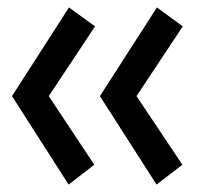

<svg xmlns="http://www.w3.org/2000/svg" viewBox="-20 -519 536 515"><path d="M232.9 -77.1 164.1 -23.9 12.2 -261.2 165 -499 234.9 -448.2 110.8 -261.2ZM469.2 -77.1 399.9 -23.9 248 -261.2 400.9 -499 470.2 -448.2 346.2 -261.2Z"/></svg>

Font: Sarala
Style: Regular
Weight: 400
Designer: Andres Torresi
Foundry: Huerta Tipografica
Version: Version 1.004;PS 001.003;hotconv 1.0.70;makeotf.lib2.5.58329